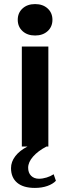

<svg xmlns="http://www.w3.org/2000/svg" viewBox="-20 -718 344 941"><path d="M67 -621Q67 -655 90.5 -676.5Q114 -698 152 -698Q190 -698 213.5 -676.5Q237 -655 237 -621Q237 -587 213.5 -565.5Q190 -544 152 -544Q114 -544 90.5 -565.5Q67 -587 67 -621ZM254 168Q239 184 212 193.5Q185 203 151 203Q94 203 64 177.5Q34 152 34 106Q34 75 55 47.5Q76 20 115 0H87V-490H217V0H208Q166 22 142 49.5Q118 77 118 104Q118 129 132.5 143.5Q147 158 171 158Q189 158 208.5 152Q228 146 243 136Z"/></svg>

Font: Fahkwang SemiBold
Style: Regular
Weight: 600
Designer: Suppakit Chalermlarp | Katatrad Co.,Ltd.
Foundry: Cadson Demak Co.,Ltd.
Version: Version 1.000; ttfautohint (v1.6)